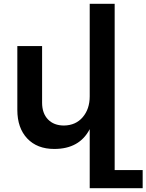

<svg xmlns="http://www.w3.org/2000/svg" viewBox="-20 -777 769 1008"><path d="M582 116H729V211H451V-99Q397 5 265 5Q175 5 123 -50Q71 -105 71 -200V-535H201V-238Q201 -182 232 -150Q263 -118 316 -118Q378 -119 414.5 -162Q451 -205 451 -271V-757H582Z"/></svg>

Font: Montserrat arm Medium
Style: Regular
Weight: 500
Designer: Julieta Ulanovsky
Foundry: Julieta Ulanovsky
Version: Version 6.000;PS 006.000;hotconv 1.0.88;makeotf.lib2.5.64775